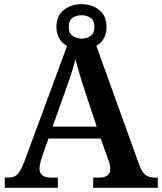

<svg xmlns="http://www.w3.org/2000/svg" viewBox="-20 -899 775 919"><path d="M3 0V-49H17Q36 -49 49 -54.5Q62 -60 73 -76.5Q84 -93 96 -124L301 -679Q278 -691 264 -714.5Q250 -738 250 -770Q250 -823 285 -851Q320 -879 370 -879Q420 -879 455 -851Q490 -823 490 -770Q490 -739 477 -715.5Q464 -692 441 -680L645 -114Q658 -76 675.5 -62.5Q693 -49 719 -49H735V0H426V-49H459Q479 -49 493.5 -59Q508 -69 508 -91Q508 -102 505.5 -112.5Q503 -123 499 -132L462 -236H212L179 -143Q177 -135 174.5 -125.5Q172 -116 170.5 -107.5Q169 -99 169 -92Q169 -70 183.5 -59.5Q198 -49 222 -49H257V0ZM232 -293H443L387 -461Q379 -487 370.5 -513.5Q362 -540 354.5 -566.5Q347 -593 341 -616Q336 -594 328.5 -569.5Q321 -545 312.5 -519.5Q304 -494 294 -468ZM370 -714Q395 -714 413.5 -727Q432 -740 432 -770Q432 -801 413.5 -813.5Q395 -826 370 -826Q345 -826 327 -813.5Q309 -801 309 -770Q309 -741 326.5 -728Q344 -715 370 -714Z"/></svg>

Font: Noto Serif Hebrew SemiBold
Style: Regular
Weight: 600
Version: Version 2.003